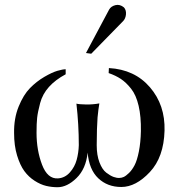

<svg xmlns="http://www.w3.org/2000/svg" viewBox="-20 -770 748 804"><path d="M499 -739Q509 -728 507.5 -710Q506 -692 495 -681L362 -545L340 -548L437 -730Q445 -744 463.5 -748.5Q482 -753 499 -739ZM669 -223Q666 -112 607.5 -49.5Q549 13 488 13Q430 13 391.5 -23.5Q353 -60 347 -131Q340 -63 300.5 -24.5Q261 14 221 14Q197 14 173.5 8.5Q150 3 125 -13Q100 -29 82 -53.5Q64 -78 51.5 -119Q39 -160 39 -213Q38 -274 58 -323.5Q78 -373 105.5 -401Q133 -429 165.5 -448Q198 -467 220.5 -473.5Q243 -480 255 -480V-459Q212 -436 185 -406Q158 -376 148 -338Q138 -300 135.5 -276.5Q133 -253 133 -214Q133 -141 156 -80.5Q179 -20 223 -23Q252 -25 272.5 -48Q293 -71 301 -100.5Q309 -130 310 -162Q310 -248 300 -336Q311 -333 340 -332.5Q369 -332 396 -337L395 -330Q394 -323 392 -310Q390 -297 388.5 -278Q387 -259 386 -228Q385 -197 385 -162Q385 -120 396.5 -90Q408 -60 425 -47Q442 -34 456 -29Q470 -24 481 -25Q489 -25 498 -29Q507 -33 520 -45.5Q533 -58 543.5 -78Q554 -98 561.5 -135.5Q569 -173 570 -221Q571 -282 560.5 -327Q550 -372 529 -398.5Q508 -425 486 -439.5Q464 -454 435 -464L436 -485Q544 -479 608 -404.5Q672 -330 669 -223Z"/></svg>

Font: GFS Artemisia
Style: Regular
Weight: 400
Designer: Takis Katsoulidis and George D. Matthiopoulos
Foundry: Takis Katsoulidis and George D. Matthiopoulos
Version: Version 1.0